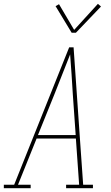

<svg xmlns="http://www.w3.org/2000/svg" viewBox="-57 -982 577 1002"><path d="M-37 0V-18H17L304 -735H327L361 -245L377 -18H428V0H288V-18H356L339 -259H134L37 -18H103V0ZM141 -277H338L323 -490Q320 -542 316.5 -594Q313 -646 309 -698Q289 -646 268 -594Q247 -542 227 -490ZM339 -811H317L233 -950L251 -960L330 -826L454 -962L470 -948Z"/></svg>

Font: Iosevka Slab Thin Oblique
Style: Regular
Weight: 100
Italic angle: -9°
Monospace: yes
Designer: Belleve Invis
Foundry: Belleve Invis
Version: Version 11.1.0; ttfautohint (v1.8.3)